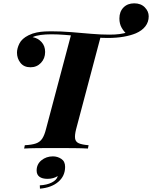

<svg xmlns="http://www.w3.org/2000/svg" viewBox="-20 -892 913 1153"><path d="M786 -872Q826 -872 849.5 -848Q873 -824 873 -794Q873 -760 853 -734Q833 -708 796 -692Q765 -679 722.5 -671.5Q680 -664 626 -664Q592 -664 549 -667.5Q506 -671 460 -675Q414 -679 370 -682.5Q326 -686 289 -686Q254 -686 224 -682Q194 -678 176 -669Q208 -663 229.5 -639.5Q251 -616 251 -580Q251 -541 226 -514.5Q201 -488 163 -488Q124 -488 103 -514.5Q82 -541 82 -576Q82 -601 96.5 -630.5Q111 -660 151 -680Q175 -692 200.5 -697Q226 -702 249 -703Q272 -704 285 -704Q348 -704 409 -699Q470 -694 527.5 -689Q585 -684 636 -684Q673 -684 698 -687.5Q723 -691 743 -697L741 -688Q724 -702 710.5 -725.5Q697 -749 697 -781Q697 -822 721.5 -847Q746 -872 786 -872ZM408 -688Q408 -688 426 -686.5Q444 -685 470.5 -683Q497 -681 523 -679Q549 -677 567 -675.5Q585 -674 585 -674L437 -116Q428 -80 431 -60Q434 -40 453.5 -31.5Q473 -23 512 -20L508 0Q475 -2 422 -2.5Q369 -3 311 -3Q256 -3 206 -2.5Q156 -2 125 0L129 -20Q171 -22 195.5 -30.5Q220 -39 233.5 -59.5Q247 -80 256 -116ZM298 47Q325 47 348 62Q371 77 371 110Q371 165 330 200Q289 235 220 241L219 221Q261 219 291 204Q321 189 327 165Q315 173 299.5 177.5Q284 182 265 182Q234 182 217 169.5Q200 157 200 132Q200 94 229 70.5Q258 47 298 47Z"/></svg>

Font: Playfair Display ExtraBold
Style: Italic
Weight: 800
Italic angle: -14°
Designer: Claus Eggers Sørensen
Foundry: Claus Eggers Sørensen
Version: Version 1.203